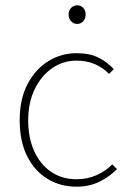

<svg xmlns="http://www.w3.org/2000/svg" viewBox="-20 -690 486 722"><path d="M268 12Q207 12 158.5 -17.5Q110 -47 82 -103Q54 -159 54 -238Q54 -318 84 -374.5Q114 -431 162.5 -460.5Q211 -490 268 -490Q318 -490 351 -473Q384 -456 408 -430L390 -412Q368 -435 337.5 -448.5Q307 -462 268 -462Q217 -462 176 -433.5Q135 -405 110.5 -354.5Q86 -304 86 -238Q86 -172 108.5 -122Q131 -72 172 -44Q213 -16 268 -16Q309 -16 343.5 -31.5Q378 -47 402 -72L420 -54Q390 -24 352.5 -6Q315 12 268 12ZM270 -600Q257 -600 247.5 -610Q238 -620 238 -636Q238 -651 247.5 -660.5Q257 -670 271 -670Q284 -670 293 -660.5Q302 -651 302 -636Q302 -620 293 -610Q284 -600 270 -600Z"/></svg>

Font: Mada ExtraLight
Style: Regular
Weight: 250
Designer: Khaled Hosny
Version: Version 1.5